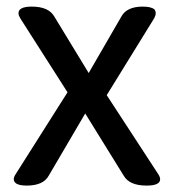

<svg xmlns="http://www.w3.org/2000/svg" viewBox="-20 -539 537 593"><path d="M62.5 34.2Q36.1 34.2 27.3 25.4Q22.5 20.5 22.5 14.2Q22.5 7.8 28.3 -1L188.5 -253.9L42 -483.4Q37.1 -492.2 37.1 -498Q37.1 -518.6 78.1 -518.6Q129.9 -518.6 147.5 -488.3L253.9 -313.5L354.5 -487.3Q371.1 -518.6 420.9 -518.6Q447.3 -518.6 457 -509.8Q460.9 -504.9 460.9 -498Q460.9 -491.2 456.1 -482.4L309.6 -245.1L468.8 -1Q474.6 7.8 474.6 14.6Q474.6 34.2 432.6 34.2Q379.9 34.2 362.3 3.9L243.2 -188.5L130.9 2.9Q114.3 34.2 62.5 34.2Z"/></svg>

Font: TaiwanPearl
Style: Regular
Weight: 400
Version: Version 2.102